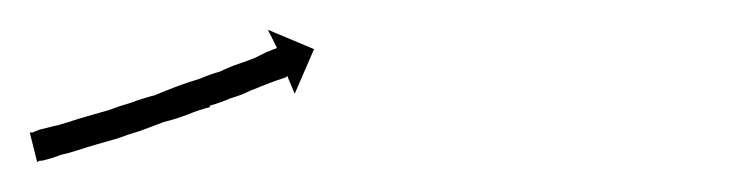

<svg xmlns="http://www.w3.org/2000/svg" viewBox="-21 -94 498 129"><path d="M1 -5Q3 -6 6 -7Q10 -8 14 -9Q19 -10 25 -12Q31 -14 38 -16Q45 -18 52 -20Q60 -23 67 -25Q75 -28 83 -30Q90 -33 98 -36Q106 -39 113 -41Q120 -44 127 -46Q133 -49 139 -51Q145 -53 150 -55Q154 -57 158 -59Q161 -60 163 -61Q164 -61 165 -62L159 -74L190 -61L177 -31L172 -43Q172 -43 171 -42Q168 -41 165 -40Q162 -39 157 -37Q152 -35 147 -33Q141 -30 134 -28Q127 -25 120 -23V-22Q112 -20 105 -17Q97 -14 89 -12Q81 -9 73 -6Q66 -4 58 -1Q51 1 44 3Q37 5 31 7Q25 9 20 10Q15 12 11 13Q8 14 6 14Q5 14 4 15L-1 -5Q0 -5 1 -5Z"/></svg>

Font: FRB American Cursive Just Arrows Light
Style: Italic
Weight: 300
Italic angle: -25°
Version: Version 2.0;Modular Font Editor K font №1